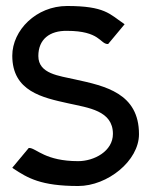

<svg xmlns="http://www.w3.org/2000/svg" viewBox="-20 -610 511 641"><path d="M21 -50 25 -47C72 -16 116 11 241 11C339 11 444 -73 444 -162C444 -299 331 -323 230 -345C178 -357 108 -363 108 -423C108 -479 146 -508 204 -507C313 -507 314 -464 339 -463H341L396 -529L392 -532C346 -563 330 -590 204 -590C101 -590 21 -509 21 -424C21 -305 122 -284 208 -265C275 -250 357 -241 357 -163C357 -105 294 -72 241 -72C132 -72 102 -114 79 -116H76Z"/></svg>

Font: Charger Pro
Style: BdNar
Weight: 700
Designer: Jasper
Foundry: Cannot Into Space Fonts
Version: Version 1.09